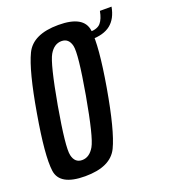

<svg xmlns="http://www.w3.org/2000/svg" viewBox="-128 -772 763 868"><g transform="rotate(-20 253.0 -338.0)"><path d="M133.5 4.5Q11.5 4.5 1.5 -70Q-8.5 -144.5 25 -337.5Q58 -531 94 -605.5Q130 -680 252.2 -680Q374.5 -680 384.2 -605Q394 -530 361 -337.5Q327.5 -144 291.8 -69.8Q256 4.5 133.5 4.5ZM145.5 -69Q181 -69 204 -108.8Q227 -148.5 260.5 -337.5Q294 -528 284.8 -567.2Q275.5 -606.5 240.5 -606.5Q205 -606.5 182.2 -567.2Q159.5 -528 125.5 -337.5Q92.5 -148.5 101.5 -108.8Q110.5 -69 145.5 -69ZM374.5 -601.5Q412.5 -601.5 428.5 -620.2Q444.5 -639 451 -675.5H507Q497 -620.5 463.5 -593.8Q430 -567 368 -567Z"/></g></svg>

Font: Anybody Condensed Medium
Style: Italic
Weight: 500
Width: 3
Italic angle: -10°
Designer: Tyler Finck
Foundry: Etcetera Type Company
Version: Version 1.010; ttfautohint (v1.8.3) -l 8 -r 50 -G 200 -x 14 